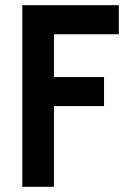

<svg xmlns="http://www.w3.org/2000/svg" viewBox="-20 -720 493 740"><path d="M66 0V-700H438V-588H188V-423H381V-311H188V0Z"/></svg>

Font: Cabin Condensed
Style: Bold
Weight: 700
Width: 3
Designer: Pablo Impallari
Foundry: Pablo Impallari. http://www.impallari.com Igino Marini. http://www.ikern.com
Version: Version 3.001; ttfautohint (v1.8.3)